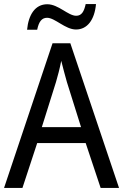

<svg xmlns="http://www.w3.org/2000/svg" viewBox="-20 -930 610 950"><path d="M114 -783H164C172 -822 186 -842 213 -842C252 -842 303 -784 356 -784C412 -784 448 -832 455 -910H404C396 -873 384 -852 357 -852C317 -852 269 -909 214 -909C153 -909 121 -856 114 -783ZM478 0H569L328 -716H240L0 0H91L164 -222H404ZM311 -524 381 -301H187L257 -524C265 -551 276 -592 283 -629C289 -602 305 -547 311 -524Z"/></svg>

Font: Noto Sans Lao SemiCondensed
Style: Regular
Weight: 400
Width: 4
Designer: Monotype Design Team
Foundry: Monotype Imaging Inc.
Version: Version 2.003